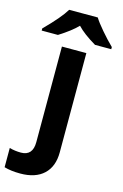

<svg xmlns="http://www.w3.org/2000/svg" viewBox="-211 -829 722 1131"><g transform="rotate(15 149.5 -263.0)"><path d="M5.9 120.1Q78.1 120.1 78.1 37.1V-545.9H227.1V59.1Q227.1 146 176.8 193.1Q126.5 240.2 34.2 240.2Q-22.9 240.2 -64 228V110.8Q-29.8 120.1 5.9 120.1ZM-61.5 -606V-619.1Q30.8 -711.4 63.5 -766.1H237.8Q252.9 -740.7 290.3 -697Q327.6 -653.3 362.8 -619.1V-606H263.7Q187 -651.4 149.4 -691.9Q111.3 -652.3 37.6 -606Z"/></g></svg>

Font: NotoSans-Bold
Style: Bold
Weight: 700
Designer: Monotype Design team
Foundry: Monotype Imaging Inc.
Version: Version 1.04